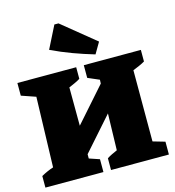

<svg xmlns="http://www.w3.org/2000/svg" viewBox="-133 -1058 1066 1170"><g transform="rotate(-15 399.5 -473.0)"><path d="M8 0V-73Q45 -94 85 -107L98 -549L8 -580V-660H379V-587Q364 -577 344.5 -568.5Q325 -560 307 -552L308 -310L498 -525L499 -549L427 -580V-660H787V-587Q770 -577 750.5 -568.5Q731 -560 711 -552V-103L787 -81V0H422V-74Q437 -84 454 -92Q471 -100 487 -107L493 -338L309 -130V-103L374 -81V0ZM513 -705Q445 -725 378.5 -749.5Q312 -774 247 -805L318 -946H344L554 -775Z"/></g></svg>

Font: Piazzolla Black
Style: Regular
Weight: 900
Designer: Juan Pablo del Peral
Foundry: Huerta Tipografica
Version: Version 1.330